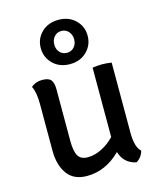

<svg xmlns="http://www.w3.org/2000/svg" viewBox="-115 -843 777 934"><g transform="rotate(-15 273.5 -376.0)"><path d="M76 -153V-390Q76 -448 60 -479Q83 -499 116 -499Q149 -499 160.5 -484Q172 -469 172 -437V-178Q172 -124 186 -101Q200 -78 234.5 -78Q269 -78 305 -96Q341 -114 369 -144V-493Q395 -497 417 -497Q439 -497 465 -493V-139Q465 -67 493 -42Q484 -9 456 7Q395 -6 377 -66Q302 9 207 9Q141 9 108.5 -36Q76 -81 76 -153ZM183 -570.5Q150 -603 150 -650Q150 -697 183 -729Q216 -761 268 -761Q320 -761 353 -729Q386 -697 386 -650Q386 -603 353 -570.5Q320 -538 268 -538Q216 -538 183 -570.5ZM268 -705Q246 -705 232 -689Q218 -673 218 -649.5Q218 -626 232 -610.5Q246 -595 268 -595Q290 -595 304 -610.5Q318 -626 318 -649.5Q318 -673 304 -689Q290 -705 268 -705Z"/></g></svg>

Font: Signika Negative
Style: Regular
Weight: 400
Designer: Anna Giedrys
Foundry: Anna Giedrys
Version: Version 1.001